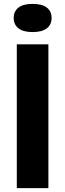

<svg xmlns="http://www.w3.org/2000/svg" viewBox="-20 -968 336 988"><path d="M66.5 0V-740H229V0ZM148 -803Q99.5 -803 75 -822.2Q50.5 -841.5 50.5 -875.5Q50.5 -910 75 -929Q99.5 -948 148 -948Q196.5 -948 221 -929Q245.5 -910 245.5 -875.5Q245.5 -841.5 221 -822.2Q196.5 -803 148 -803Z"/></svg>

Font: Encode Sans SC
Style: Bold
Weight: 700
Version: Version 3.002